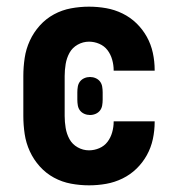

<svg xmlns="http://www.w3.org/2000/svg" viewBox="-20 -548 540 576"><path d="M247 8Q220 8 193 3Q166 -2 142 -15Q118 -28 99.5 -48.5Q81 -69 69.5 -94Q58 -119 54 -146Q50 -173 50 -200V-320Q50 -347 54 -374Q58 -401 69.5 -426Q81 -451 99.5 -471.5Q118 -492 142 -505Q166 -518 193 -523Q220 -528 247 -528Q273 -528 298.5 -523.5Q324 -519 347.5 -507.5Q371 -496 389.5 -478Q408 -460 420.5 -437.5Q433 -415 438.5 -389.5Q444 -364 444 -338V-336H321V-337Q321 -353 316.5 -369Q312 -385 302.5 -397.5Q293 -410 278 -416.5Q263 -423 247 -423Q229 -423 213 -414Q197 -405 188.5 -389.5Q180 -374 177 -356Q174 -338 174 -320V-200Q174 -182 177 -164Q180 -146 188.5 -130.5Q197 -115 213 -106Q229 -97 247 -97Q263 -97 278 -103.5Q293 -110 302.5 -122.5Q312 -135 316.5 -151Q321 -167 321 -183V-184H444V-182Q444 -156 438.5 -130.5Q433 -105 420.5 -82.5Q408 -60 389.5 -42Q371 -24 347.5 -12.5Q324 -1 298.5 3.5Q273 8 247 8ZM250 -203Q241 -203 233 -206.5Q225 -210 220 -216.5Q215 -223 213.5 -231.5Q212 -240 212 -249V-271Q212 -280 213.5 -288.5Q215 -297 220 -303.5Q225 -310 233 -313.5Q241 -317 250 -317Q259 -317 267 -313.5Q275 -310 280 -303.5Q285 -297 286.5 -288.5Q288 -280 288 -271V-249Q288 -240 286.5 -231.5Q285 -223 280 -216.5Q275 -210 267 -206.5Q259 -203 250 -203Z"/></svg>

Font: Iosevka Curly Extrabold
Style: Regular
Weight: 800
Monospace: yes
Designer: Belleve Invis
Foundry: Belleve Invis
Version: Version 22.1.2; ttfautohint (v1.8.4)